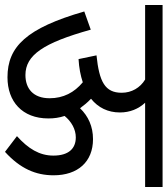

<svg xmlns="http://www.w3.org/2000/svg" viewBox="29 -691 672 770"><g transform="rotate(90 365.0 -306.0)"><path d="M0 -622V-552H299C332 -532 352 -498 352 -458C352 -391 308 -368 202 -357L217 -285C252 -287 283 -293 310 -302C351 -268 374 -224 374 -169C374 -103 335 -72 281 -72C201 -72 152 -144 99 -334L26 -308C93 -76 167 0 290 0C387 0 455 -59 455 -164C455 -187 452 -208 445 -229C467 -256 498 -274 531 -274C576 -274 604 -245 604 -184C604 -128 576 -83 526 -38L589 10C656 -51 683 -113 683 -185C683 -282 629 -343 538 -343C487 -343 446 -324 414 -291C403 -306 391 -321 376 -335C412 -364 431 -403 431 -451C431 -491 417 -525 392 -552H730V-622Z"/></g></svg>

Font: Noto Sans Devanagari SemiCondensed
Style: Regular
Weight: 400
Width: 4
Designer: Jelle Bosma - Monotype Design Team
Foundry: Monotype Imaging Inc.
Version: Version 2.004